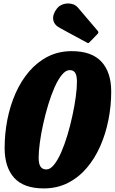

<svg xmlns="http://www.w3.org/2000/svg" viewBox="-20 -1060 656 1098"><path d="M201 -158.5Q201 -122.5 212 -106.8Q223 -91 245 -91Q267.5 -91 289 -117.8Q310.5 -144.5 330 -189Q349.5 -233.5 365.8 -288Q382 -342.5 394.2 -399Q406.5 -455.5 413.2 -505.8Q420 -556 420 -591.5Q420 -627.5 410.2 -643.2Q400.5 -659 378.5 -659Q356 -659 334 -632.2Q312 -605.5 292.2 -561Q272.5 -516.5 256 -462Q239.5 -407.5 227 -351Q214.5 -294.5 207.8 -244.2Q201 -194 201 -158.5ZM230.5 17.5Q116 17.5 61.2 -43Q6.5 -103.5 6.5 -213.5Q6.5 -296 22.2 -376.2Q38 -456.5 69.2 -527Q100.5 -597.5 146.8 -651.5Q193 -705.5 254 -736.5Q315 -767.5 390.5 -767.5Q504.5 -767.5 560.2 -707Q616 -646.5 616 -536.5Q616 -454 600 -373.8Q584 -293.5 552.8 -223Q521.5 -152.5 475.2 -98.5Q429 -44.5 367.5 -13.5Q306 17.5 230.5 17.5ZM305.5 -1011Q319.5 -1029 342.2 -1036Q365 -1043 388.2 -1038.2Q411.5 -1033.5 426.5 -1015.5L538 -884.5Q547 -875.5 538.5 -866.5L492.5 -819Q488 -814.5 485.5 -813.8Q483 -813 477.5 -816L322.5 -900Q288 -918.5 284.2 -948.8Q280.5 -979 305.5 -1011Z"/></svg>

Font: Besley* Condensed Heavy
Style: Italic
Weight: 800
Width: 3
Italic angle: -13°
Designer: Owen Earl
Foundry: indestructible type*
Version: Version 3.000; ttfautohint (v1.8.3)